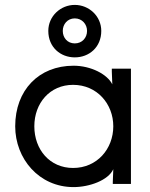

<svg xmlns="http://www.w3.org/2000/svg" viewBox="-20 -750 610 783"><path d="M278 -65C183 -65 120 -140 120 -235C120 -329 183 -404 278 -404C376 -404 442 -326 442 -235C442 -143 376 -65 278 -65ZM42 -235C42 -103 139 13 280 13C345 13 422 -15 442 -60L440 -8V0H514V-470H436V-458L438 -406C418 -447 351 -482 280 -482C138 -482 42 -382 42 -235ZM177 -624C177 -557 227 -516 285 -516C343 -516 393 -557 393 -624C393 -684 343 -730 285 -730C227 -730 177 -684 177 -624ZM236 -624C236 -651 255 -675 285 -675C315 -675 335 -651 335 -624C335 -596 315 -573 285 -573C255 -573 236 -596 236 -624Z"/></svg>

Font: Kreadon Medium
Style: Regular
Weight: 500
Designer: kohakuno
Foundry: StudioGnu
Version: Version 1.000;Glyphs 3.1.2 (3151)